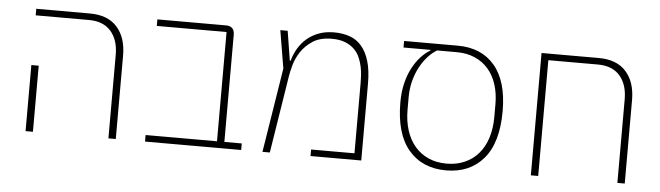

<svg xmlns="http://www.w3.org/2000/svg" viewBox="-43 -767 3212 935"><g transform="rotate(5 1563.0 -299.0)"><path d="M507 -409Q507 -481 470 -523.5Q433 -566 363 -566H102V-598H364Q452 -598 497.5 -547Q543 -496 543 -408V0H507ZM102 -323H138V0H102Z M686 -32H1035V-566H694V-598H1029Q1071 -598 1071 -556V-32H1156V0H686Z M1326 -413 1295 -598H1331L1354 -454H1358Q1367 -487 1384 -515.5Q1401 -544 1426 -565Q1451 -586 1483.5 -598Q1516 -610 1557 -610Q1599 -610 1633.5 -598Q1668 -586 1692 -558Q1716 -530 1729.5 -485.5Q1743 -441 1743 -376V0H1495V-32H1707V-372Q1707 -388 1706 -409.5Q1705 -431 1700.5 -453.5Q1696 -476 1686.5 -498.5Q1677 -521 1659.5 -538.5Q1642 -556 1615 -567Q1588 -578 1549 -578Q1492 -578 1456 -554.5Q1420 -531 1399 -499Q1378 -467 1368.5 -432.5Q1359 -398 1356 -377L1296 0H1260Z M1900 -598H2163Q2278 -598 2343 -522Q2408 -446 2408 -299Q2408 -145 2341 -66.5Q2274 12 2158 12Q2042 12 1975 -66.5Q1908 -145 1908 -299Q1908 -349 1918 -391Q1928 -433 1945.5 -466.5Q1963 -500 1985.5 -524.5Q2008 -549 2032 -563V-566H1900ZM2158 -21Q2207 -21 2246.5 -38.5Q2286 -56 2313.5 -88Q2341 -120 2355.5 -165.5Q2370 -211 2370 -267V-330Q2370 -383 2356 -426.5Q2342 -470 2315 -501Q2288 -532 2249 -549Q2210 -566 2161 -566H2064Q2039 -551 2017.5 -526.5Q1996 -502 1980 -471Q1964 -440 1955 -403.5Q1946 -367 1946 -328V-267Q1946 -211 1960.5 -165.5Q1975 -120 2002.5 -88Q2030 -56 2069 -38.5Q2108 -21 2158 -21Z M2572 -598H2852Q2940 -598 2985.5 -547Q3031 -496 3031 -408V0H2995V-409Q2995 -481 2958 -523.5Q2921 -566 2850 -566H2608V0H2572Z"/></g></svg>

Font: IBM Plex Sans Hebrew ExtraLight
Style: Regular
Weight: 200
Designer: Mike Abbink, Paul van der Laan, Pieter van Rosmalen, Yanek Iontef
Foundry: Bold Monday
Version: Version 1.2